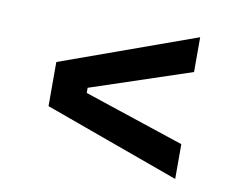

<svg xmlns="http://www.w3.org/2000/svg" viewBox="-57 -644 733 587"><g transform="rotate(10 310.0 -350.0)"><path d="M100 -282 520 -130V-238L208 -342V-358L520 -462V-570L100 -419Z"/></g></svg>

Font: Space Text SemiBold
Style: Regular
Weight: 600
Designer: Florian Karsten (Space Text), Colophon Foundry (Space Mono)
Foundry: Florian Karsten
Version: Version 1.003;PS 001.003;hotconv 1.0.88;makeotf.lib2.5.64775